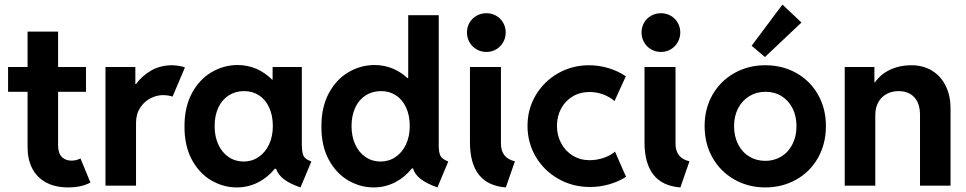

<svg xmlns="http://www.w3.org/2000/svg" viewBox="-20 -819 4263 847"><path d="M101.6 -168.9V-414.1H15.6V-523.4H101.6V-679.7H236.3V-523.4H359.4V-414.1H236.3V-176.8Q236.3 -143.1 252.7 -126.7Q269 -110.4 294.9 -110.4Q316.9 -110.4 335 -120.1L378.9 -13.7Q338.9 7.8 281.2 7.8Q223.1 7.8 182.6 -14.4Q142.1 -36.6 121.8 -76.7Q101.6 -116.7 101.6 -168.9Z M445.3 -523.4H577.1V-448.2H580.1Q606.4 -484.4 646.5 -507.6Q686.5 -530.8 738.3 -531.2Q756.3 -530.8 772.5 -527.8Q788.6 -524.9 795.9 -521.5L741.2 -392.6Q736.3 -395 724.4 -397.2Q712.4 -399.4 699.2 -399.4Q671.4 -399.4 644 -385.5Q616.7 -371.6 598.4 -343.8Q580.1 -315.9 580.1 -277.3V0H445.3Z M1197.8 -74.2H1191.9Q1160.2 -35.2 1117.2 -13.7Q1074.2 7.8 1024.4 7.8Q964.8 7.8 911.6 -23.4Q858.4 -54.7 825.9 -115.5Q793.5 -176.3 793.9 -260.7Q793.5 -345.2 825.9 -406.5Q858.4 -467.8 912.1 -499.8Q965.8 -531.7 1027.3 -532.2Q1072.3 -532.2 1111.1 -515.4Q1149.9 -498.5 1180.2 -467.8H1182.6V-523.4H1311.5V-178.7Q1312 -154.3 1315.4 -141.4Q1318.8 -128.4 1327.4 -120.8Q1335.9 -113.3 1353.5 -106.4L1305.7 7.8Q1262.2 -6.8 1235.1 -26.4Q1208 -45.9 1197.8 -74.2ZM1183.6 -262.7Q1183.6 -310.1 1167.2 -345.2Q1150.9 -380.4 1121.8 -398.9Q1092.8 -417.5 1056.6 -417Q1018.6 -417 989 -398.2Q959.5 -379.4 943.1 -344.2Q926.8 -309.1 926.8 -262.7Q926.8 -217.3 942.9 -181.9Q959 -146.5 988.3 -126.5Q1017.6 -106.4 1054.7 -106.4Q1091.8 -106.4 1121.1 -126.5Q1150.4 -146.5 1167 -181.9Q1183.6 -217.3 1183.6 -262.7Z M1801.8 -76.2H1797.4Q1765.6 -36.6 1722.2 -14.4Q1678.7 7.8 1628.4 7.8Q1568.8 7.8 1515.6 -23.4Q1462.4 -54.7 1429.9 -115.5Q1397.5 -176.3 1397.9 -260.7Q1397.5 -345.2 1429.9 -406.5Q1462.4 -467.8 1516.1 -499.8Q1569.8 -531.7 1631.3 -532.2Q1673.8 -532.2 1710.7 -517.3Q1747.6 -502.4 1777.3 -474.6H1780.8V-752H1915.5V-170.9Q1916 -150.9 1919.9 -139.2Q1923.8 -127.4 1932.6 -120.1Q1941.4 -112.8 1957.5 -106.4L1909.7 7.8Q1862.3 -8.8 1835.9 -29.3Q1809.6 -49.8 1801.8 -76.2ZM1787.6 -262.7Q1787.6 -310.1 1771.2 -345.2Q1754.9 -380.4 1725.8 -398.9Q1696.8 -417.5 1660.6 -417Q1622.6 -417 1593 -398.2Q1563.5 -379.4 1547.1 -344.2Q1530.8 -309.1 1530.8 -262.7Q1530.8 -217.3 1546.9 -181.9Q1563 -146.5 1592.3 -126.5Q1621.6 -106.4 1658.7 -106.4Q1695.8 -106.4 1725.1 -126.5Q1754.4 -146.5 1771 -181.9Q1787.6 -217.3 1787.6 -262.7Z M2053.2 -189.5V-523.4H2189.9V-186.5Q2189.5 -121.6 2251.5 -107.4L2211.4 7.8Q2054.2 -3.9 2053.2 -189.5ZM2040 -675.8Q2040 -699.2 2051.3 -718.8Q2062.5 -738.3 2082.3 -749.5Q2102.1 -760.7 2126 -760.7Q2149.4 -760.7 2168.9 -749.5Q2188.5 -738.3 2199.7 -718.8Q2210.9 -699.2 2210.9 -675.8Q2210.9 -652.3 2199.7 -632.6Q2188.5 -612.8 2168.9 -601.3Q2149.4 -589.8 2126 -589.8Q2102.1 -589.8 2082.3 -601.3Q2062.5 -612.8 2051.3 -632.6Q2040 -652.3 2040 -675.8Z M2307.1 -263.7Q2307.1 -338.4 2343.8 -399.7Q2380.4 -460.9 2442.6 -496.1Q2504.9 -531.2 2578.6 -531.2Q2622.6 -531.2 2665 -518.3Q2707.5 -505.4 2740.7 -482.4L2690.9 -373Q2669.4 -392.1 2640.6 -402.6Q2611.8 -413.1 2580.6 -413.1Q2538.6 -413.1 2505.9 -393.3Q2473.1 -373.5 2455.1 -339.6Q2437 -305.7 2437 -263.7Q2437 -221.7 2455.6 -187Q2474.1 -152.3 2507.1 -132.3Q2540 -112.3 2580.6 -112.3Q2613.8 -112.3 2645 -123.3Q2676.3 -134.3 2692.9 -150.4L2741.7 -39.1Q2711.4 -19 2669.9 -6.6Q2628.4 5.9 2582.5 5.9Q2506.8 5.9 2443.6 -29.8Q2380.4 -65.4 2343.8 -127.2Q2307.1 -189 2307.1 -263.7Z M2823.2 -189.5V-523.4H2960V-186.5Q2959.5 -121.6 3021.5 -107.4L2981.4 7.8Q2824.2 -3.9 2823.2 -189.5ZM2810.1 -675.8Q2810.1 -699.2 2821.3 -718.8Q2832.5 -738.3 2852.3 -749.5Q2872.1 -760.7 2896 -760.7Q2919.4 -760.7 2939 -749.5Q2958.5 -738.3 2969.7 -718.8Q2981 -699.2 2981 -675.8Q2981 -652.3 2969.7 -632.6Q2958.5 -612.8 2939 -601.3Q2919.4 -589.8 2896 -589.8Q2872.1 -589.8 2852.3 -601.3Q2832.5 -612.8 2821.3 -632.6Q2810.1 -652.3 2810.1 -675.8Z M3088.4 -262.7Q3088.4 -340.3 3123.5 -401.4Q3158.7 -462.4 3220 -496.8Q3281.2 -531.2 3356 -531.2Q3431.6 -531.2 3492.7 -497.1Q3553.7 -462.9 3588.6 -401.6Q3623.5 -340.3 3623.5 -262.7Q3623.5 -184.6 3588.6 -122.8Q3553.7 -61 3492.4 -26.6Q3431.2 7.8 3356 7.8Q3281.2 7.8 3220 -26.9Q3158.7 -61.5 3123.5 -123Q3088.4 -184.6 3088.4 -262.7ZM3493.7 -262.7Q3493.7 -306.6 3476.3 -341.1Q3459 -375.5 3428 -394.8Q3397 -414.1 3356.9 -414.1Q3317.4 -414.1 3285.9 -395Q3254.4 -376 3236.3 -341.6Q3218.3 -307.1 3218.3 -262.7Q3218.3 -217.8 3236.1 -182.6Q3253.9 -147.5 3285.4 -128.4Q3316.9 -109.4 3356 -109.4Q3395 -109.4 3426.5 -128.4Q3458 -147.5 3475.8 -182.6Q3493.7 -217.8 3493.7 -262.7ZM3295.9 -617.2 3431.6 -798.8 3515.6 -719.7 3354.5 -567.4Z M3706.5 -523.4H3837.4V-456.1H3840.3Q3865.2 -492.2 3907.2 -511.7Q3949.2 -531.2 3999.5 -531.2Q4054.2 -531.2 4093.5 -506.1Q4132.8 -481 4153.1 -437.7Q4173.3 -394.5 4173.3 -340.8V0H4038.6V-311.5Q4038.6 -362.8 4013.4 -389.9Q3988.3 -417 3943.8 -417Q3914.6 -417 3891.4 -404.5Q3868.2 -392.1 3854.7 -368.2Q3841.3 -344.2 3841.3 -310.5V0H3706.5Z"/></svg>

Font: Reddit Sans Strawberry
Style: Bold
Weight: 700
Designer: Stephen Hutchings
Foundry: Reddit
Version: Version 1.013